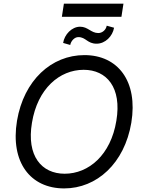

<svg xmlns="http://www.w3.org/2000/svg" viewBox="-20 -1046 801 1076"><path d="M715.9 -358C754.3 -590.9 640.6 -737.2 453.1 -737.2C268.5 -737.2 113.6 -596.6 75.3 -369.3C36.9 -136.4 150.6 9.9 339.5 9.9C522.7 9.9 677.6 -130.7 715.9 -358ZM159.1 -358C190.3 -549.7 313.9 -654.8 448.9 -654.8C578.1 -654.8 663.4 -555.4 632.1 -369.3C600.9 -177.6 477.3 -72.4 342.3 -72.4C213.1 -72.4 127.8 -171.9 159.1 -358ZM326.7 -951.7H660.5L671.9 -1025.6H338.1ZM333.8 -805.4 373.6 -794C377.8 -816.8 397.7 -838.1 419 -838.1C461.6 -838.1 468.8 -801.1 521.3 -801.1C569.6 -801.1 610.8 -842.3 619.3 -890.6L578.1 -902C573.9 -877.8 552.6 -860.8 531.2 -860.8C490.1 -860.8 473 -896.3 429 -896.3C382.1 -896.3 340.9 -852.3 333.8 -805.4Z"/></svg>

Font: Margiela Sans
Style: Italic
Weight: 400
Italic angle: -9.39999°
Designer: Stefan Endress, Andreas Faust
Version: Version 1.100;FEAKit 1.0